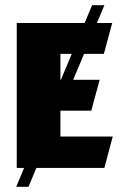

<svg xmlns="http://www.w3.org/2000/svg" viewBox="-20 -642 457 734"><path d="M44 0V-554H409L377 -436H211V-337H361L329 -219H211V-120H411L379 0ZM42 72 332 -622H379L89 72Z"/></svg>

Font: Tac One
Style: Regular
Weight: 400
Designer: Oluseyi Olusanya, David Udoh, Eyiyemi Adegbite, Mirko Velimirović
Version: Version 1.003; ttfautohint (v1.8.4.7-5d5b)